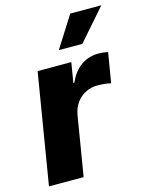

<svg xmlns="http://www.w3.org/2000/svg" viewBox="-115 -837 703 909"><g transform="rotate(-15 236.0 -382.0)"><path d="M10.3 0 99.6 -541H264.6L248.5 -442.9H253.4Q276.9 -496.1 314.5 -521.5Q352.1 -546.9 397.9 -546.9Q410.2 -546.9 422.4 -545.7Q434.6 -544.4 445.3 -541.5L420.9 -395Q409.2 -398.9 389.9 -400.6Q370.6 -402.3 354.5 -402.3Q323.7 -402.3 296.9 -388.7Q270 -375 252.2 -350.3Q234.4 -325.7 228.5 -292.5L180.2 0ZM222.2 -610.8 319.3 -764.2H471.7L337.4 -610.8Z"/></g></svg>

Font: Inter 17pt ExtraBold
Style: Italic
Weight: 800
Italic angle: -9.3988°
Version: Version 4.001;git-66647c0bb